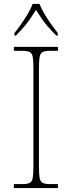

<svg xmlns="http://www.w3.org/2000/svg" viewBox="-20 -951 365 971"><path d="M50 0V-20H93Q118 -20 130 -26Q142 -32 145.5 -51Q149 -70 149 -108V-606Q149 -645 145.5 -663.5Q142 -682 130 -688Q118 -694 93 -694H50V-714H273V-694H233Q208 -694 196 -688Q184 -682 180.5 -663.5Q177 -645 177 -606V-108Q177 -70 180.5 -51Q184 -32 196 -26Q208 -20 233 -20H273V0ZM53 -784Q69 -803 87 -829Q105 -855 121 -882Q137 -909 145 -931H180Q188 -909 204 -882Q220 -855 238.5 -829Q257 -803 272 -784V-771H265Q240 -796 222.5 -816Q205 -836 191 -856.5Q177 -877 162 -901Q147 -877 133 -856.5Q119 -836 102 -816Q85 -796 60 -771H53Z"/></svg>

Font: Noto Serif Armenian Thin
Style: Regular
Weight: 250
Version: Version 2.007